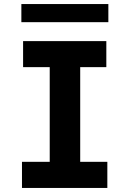

<svg xmlns="http://www.w3.org/2000/svg" viewBox="-20 -928 640 948"><path d="M88.5 -129H225.5V-596.5H94V-725H505V-596.5H376V-129H510V0H88.5ZM85.5 -908H515V-818.5H85.5Z"/></svg>

Font: JuliaMono ExtraBold
Style: Regular
Weight: 800
Monospace: yes
Designer: cormullion
Foundry: corm
Version: Version 0.055; ttfautohint (v1.8.4)